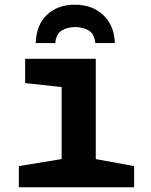

<svg xmlns="http://www.w3.org/2000/svg" viewBox="-20 -796 640 816"><path d="M298 -776Q225 -776 179.5 -733Q134 -690 132 -613H215Q218 -651 242 -666Q266 -681 300 -681Q332 -681 356.5 -667Q381 -653 385 -613H468Q466 -687 419.5 -731.5Q373 -776 298 -776ZM550 0V-90L387 -120V-546H87V-443L242 -426V-120L60 -90V0Z"/></svg>

Font: Noto Sans Mono UI
Style: Bold
Weight: 700
Designer: Monotype Design team
Foundry: Monotype Imaging Inc.
Version: 1.000